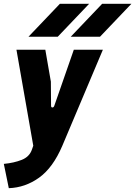

<svg xmlns="http://www.w3.org/2000/svg" viewBox="-49 -770 707 1004"><path d="M-3 214 -29 87Q24 82 64.5 66Q105 50 118 12L125 -8L37 -510H188L217 -343L218 -217Q218 -208 225 -208Q232 -208 235 -217L337 -510H489L277 -8Q228 107 155.5 159Q83 211 -3 214ZM100 -578 264 -750H417L253 -578ZM321 -578 485 -750H638L474 -578Z"/></svg>

Font: Finlandica
Style: Italic
Weight: 400
Italic angle: -8°
Designer: Niklas Ekholm, Juho Hiilivirta, Jaakko Suomalainen
Foundry: Helsinki Type Studio
Version: Version 1.064